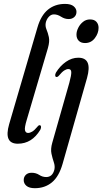

<svg xmlns="http://www.w3.org/2000/svg" viewBox="-20 -746 538 1008"><path d="M321.5 -725.5Q352 -725.5 366.8 -713Q381.5 -700.5 381.5 -684Q381.5 -667 370 -656.5Q358.5 -646 340.5 -646Q319.5 -646 300.8 -658.2Q282 -670.5 263 -670.5Q247.5 -670.5 235.5 -657Q223.5 -643.5 220 -625.5Q217 -608 224.2 -591Q231.5 -574 236.5 -551.2Q241.5 -528.5 231.5 -493.5L120.5 -117Q108 -76 111.2 -62Q114.5 -48 127.5 -48Q137 -48 149 -55Q161 -62 177.5 -82Q184 -90 189.5 -88.5Q194.5 -87.5 195.5 -81.2Q196.5 -75 191.5 -64.5Q147.5 8.5 73.5 8.5Q-1.5 8.5 28 -94L176.5 -601.5Q195 -665.5 232 -695.5Q269 -725.5 321.5 -725.5ZM426.5 -520Q405 -520 393.2 -532.2Q381.5 -544.5 381.5 -564Q381.5 -581.5 390.8 -600Q400 -618.5 415.8 -631.2Q431.5 -644 452.5 -644Q475 -644 486.2 -631.5Q497.5 -619 497.5 -600Q497.5 -571.5 478 -545.8Q458.5 -520 426.5 -520ZM437 -337 308.5 114.5Q289.5 181 252.5 211.5Q215.5 242 163 242Q133.5 242 119 229.8Q104.5 217.5 104.5 199.5Q104.5 183 115.5 172Q126.5 161 146 161Q168.5 161 185.8 172.2Q203 183.5 222.5 183.5Q255.5 183.5 265.5 144.5Q269.5 126 262.5 105.8Q255.5 85.5 250.2 60.8Q245 36 254.5 3L344 -311.5Q355 -352 354.2 -367.8Q353.5 -383.5 339 -383.5Q329 -383.5 317.2 -376Q305.5 -368.5 288.5 -348Q281.5 -340.5 275 -342Q270.5 -343 269.8 -349.5Q269 -356 274 -365.5Q295.5 -400 326.2 -421.5Q357 -443 391 -443Q466.5 -443 437 -337Z"/></svg>

Font: Fraunces 144pt Soft
Style: Italic
Weight: 400
Italic angle: -16°
Version: Version 1.000;[b76b70a41]